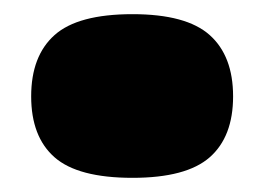

<svg xmlns="http://www.w3.org/2000/svg" viewBox="-20 -456 373 271"><path d="M24 -320Q24 -377 57 -406.5Q90 -436 167 -436Q243 -436 276 -406.5Q309 -377 309 -320Q309 -263 276 -234Q243 -205 167 -205Q90 -205 57 -234Q24 -263 24 -320Z"/></svg>

Font: Georama Expanded Black
Style: Regular
Weight: 900
Width: 7
Designer: Jean-Baptiste Levee
Foundry: Production Type
Version: Version 1.000